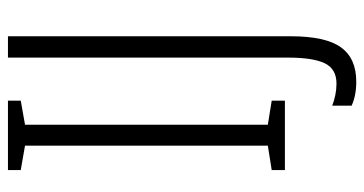

<svg xmlns="http://www.w3.org/2000/svg" viewBox="-242 -512 938 495"><g transform="rotate(-90 227.5 -265.0)"><path d="M215 0H36V-34L99 -44V-670L36 -681V-714H215V-681L153 -670V-44L215 -34ZM264 184Q228 184 202 172V122Q215 127 229.5 130Q244 133 259 133Q297 133 311.5 102.5Q326 72 326 8V-714H381V15Q381 105 352.5 144.5Q324 184 264 184Z"/></g></svg>

Font: Noto Sans Sinhala UI ExtraCondensed Light
Style: Regular
Weight: 300
Width: 2
Designer: Jelle Bosma - Monotype Design Team
Foundry: Monotype Imaging Inc.
Version: Version 2.006; ttfautohint (v1.8.4.7-5d5b)